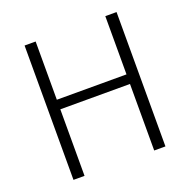

<svg xmlns="http://www.w3.org/2000/svg" viewBox="-129 -854 968 979"><g transform="rotate(-20 355.0 -364.5)"><path d="M106 0V-729H166V-413H544V-729H605V0H544V-361H166V0Z"/></g></svg>

Font: Noto Sans KR Thin Light
Style: Regular
Weight: 300
Version: Version 2.004-H2;hotconv 1.0.118;makeotfexe 2.5.65603